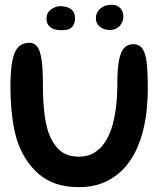

<svg xmlns="http://www.w3.org/2000/svg" viewBox="-20 -771 694 810"><path d="M312.5 18.5Q207 18.5 142.8 -37.5Q78.5 -93.5 50 -185.5Q44.5 -204.5 40.2 -225Q36 -245.5 33 -267Q30 -288.5 28 -311.2Q26 -334 25 -357.5Q24 -381 24 -405.5Q24 -473.5 32 -514.2Q40 -555 57.8 -572.8Q75.5 -590.5 104 -590.5Q124 -590.5 136.5 -575.2Q149 -560 155 -521.8Q161 -483.5 161 -414Q161 -393.5 161.5 -373.2Q162 -353 163.5 -333.8Q165 -314.5 167 -296Q169 -277.5 172.2 -260.5Q175.5 -243.5 179.5 -228.5Q194.5 -175 226 -142.5Q257.5 -110 313.5 -110Q348.5 -110 374.8 -125Q401 -140 419.5 -166.5Q438 -193 450 -227.5Q456.5 -247.5 461.2 -269.8Q466 -292 469 -315.8Q472 -339.5 473.5 -364.5Q475 -389.5 475 -414.5Q475 -479.5 482 -516.5Q489 -553.5 504 -569Q519 -584.5 542.5 -584.5Q567.5 -584.5 580.8 -566Q594 -547.5 598.8 -507Q603.5 -466.5 603.5 -399.5Q603.5 -376 602.2 -352.8Q601 -329.5 598.8 -307.2Q596.5 -285 592.8 -263.8Q589 -242.5 584 -222.2Q579 -202 572.5 -182.5Q552.5 -122 516.8 -76.8Q481 -31.5 430 -6.5Q379 18.5 312.5 18.5ZM242.5 -643.5Q206.5 -643.5 191.2 -657.2Q176 -671 176 -692Q176 -717 195.2 -731Q214.5 -745 234.5 -745Q250.5 -745 264.8 -740.2Q279 -735.5 287.8 -724Q296.5 -712.5 296.5 -691.5Q296.5 -671.5 284.2 -657.5Q272 -643.5 242.5 -643.5ZM443 -644.5Q417.5 -644.5 401 -658.5Q384.5 -672.5 384.5 -693.5Q384.5 -719 403.5 -735Q422.5 -751 450 -751Q475.5 -751 488 -736Q500.5 -721 500.5 -702Q500.5 -678 484.8 -661.2Q469 -644.5 443 -644.5Z"/></svg>

Font: Gluten
Style: Regular
Weight: 400
Designer: Tyler Finck
Foundry: Etcetera Type Company
Version: Version 1.300